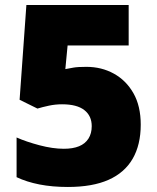

<svg xmlns="http://www.w3.org/2000/svg" viewBox="-20 -734 626 764"><path d="M324 -468Q384 -468 433 -441Q482 -414 511 -363Q540 -312 540 -238Q540 -158 508 -102.5Q476 -47 412 -18.5Q348 10 250 10Q188 10 137 0Q86 -10 46 -29V-187Q84 -170 137 -156Q190 -142 234 -142Q270 -142 294.5 -152Q319 -162 332 -182.5Q345 -203 345 -232Q345 -273 315.5 -296Q286 -319 227 -319Q200 -319 174.5 -313.5Q149 -308 129 -302L58 -337L85 -714H492V-553H249L240 -459Q256 -462 272.5 -465Q289 -468 324 -468Z"/></svg>

Font: Noto Sans Armenian Black
Style: Regular
Weight: 900
Version: Version 2.007